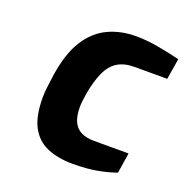

<svg xmlns="http://www.w3.org/2000/svg" viewBox="-104 -641 726 744"><g transform="rotate(20 259.0 -268.5)"><path d="M271 6Q212 6 167.5 -12.5Q123 -31 99 -75Q75 -119 75 -198Q75 -215 78 -240Q81 -265 85 -293Q99 -385 133.5 -439.5Q168 -494 219.5 -518.5Q271 -543 334 -543Q378 -543 426 -534.5Q474 -526 518 -515L504 -429H368Q327 -429 299.5 -412Q272 -395 255.5 -359Q239 -323 229 -268Q226 -248 224.5 -234Q223 -220 223 -211Q223 -173 234 -150Q245 -127 266.5 -116.5Q288 -106 319 -106H462L449 -22Q415 -10 372.5 -2Q330 6 271 6Z"/></g></svg>

Font: Exo Thin
Style: Bold Italic
Weight: 700
Italic angle: -9°
Version: Version 2.000